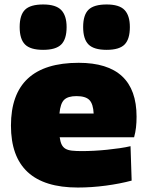

<svg xmlns="http://www.w3.org/2000/svg" viewBox="-20 -830 661 859"><path d="M173 -607Q116 -607 92 -631Q68 -655 68 -709Q68 -763 92 -786.5Q116 -810 173 -810Q230 -810 254 -785Q278 -760 278 -709Q278 -655 254 -631Q230 -607 173 -607ZM457 -607Q400 -607 376 -631Q352 -655 352 -709Q352 -763 376 -786.5Q400 -810 457 -810Q514 -810 537.5 -785Q561 -760 561 -709Q561 -655 537.5 -631Q514 -607 457 -607ZM328 9Q29 9 29 -268Q29 -549 332 -549Q591 -549 591 -308Q591 -282 588.5 -260Q586 -238 580 -216H247Q250 -195 256 -183Q262 -171 273 -164.5Q284 -158 302 -156Q320 -154 347 -154Q371 -154 400 -155.5Q429 -157 458.5 -160Q488 -163 515.5 -167Q543 -171 564 -176L569 -22Q517 -8 453.5 0.5Q390 9 328 9ZM322 -400Q284 -400 267 -383.5Q250 -367 246 -322H399Q397 -365 380 -382.5Q363 -400 322 -400Z"/></svg>

Font: Encode Sans Normal
Style: Black
Weight: 900
Designer: Pablo Impallari, Andres Torresi
Foundry: Pablo Impallari, Andres Torresi
Version: Version 1.000; ttfautohint (v1.00) -l 8 -r 50 -G 200 -x 14 -